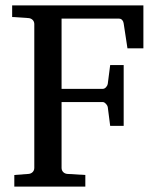

<svg xmlns="http://www.w3.org/2000/svg" viewBox="-20 -691 581 711"><path d="M452 -512H511V-671H25V-628L86 -624C98 -623 107 -614 107 -602V-69C107 -57 98 -48 86 -47L33 -43V0H296V-43L229 -47C217 -48 208 -57 208 -69V-313H361C369 -313 378 -301 379 -295L388 -225H438V-450H388L379 -380C378 -373 370 -362 361 -362H208V-622H421C431 -622 437 -613 438 -604Z"/></svg>

Font: Veleka
Style: Regular
Weight: 400
Designer: Stefan Peev, Context Ltd, 2016; SIL International, 1997-2014.
Foundry: Stefan Peev, Context Ltd, 2016
Version: Version 1.000